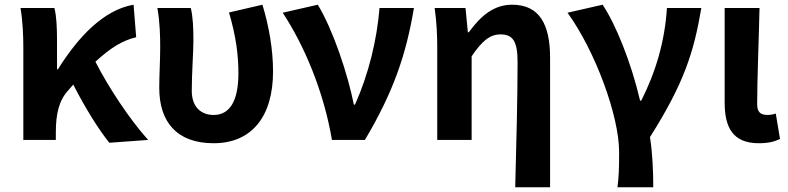

<svg xmlns="http://www.w3.org/2000/svg" viewBox="-20 -594 3346 815"><path d="M609 0C532 -85 441 -222 385 -332C448 -390 499 -422 558 -436L547 -574C419 -552 311 -436 226 -300H222V-423C222 -475 220 -525 211 -560H67C77 -503 79 -437 79 -393V0H217V-32C217 -113 231 -169 271 -212L291 -235C342 -135 397 -47 444 12Z M887 14C1048 14 1139 -99 1139 -290C1139 -385 1122 -481 1094 -574L952 -541C982 -440 992 -359 992 -283C992 -160 952 -106 887 -106C835 -106 794 -138 794 -209C794 -282 801 -373 801 -423C801 -475 799 -521 790 -560H648C659 -499 660 -437 660 -393C660 -335 656 -278 656 -221C656 -78 729 14 887 14Z M1389 0H1529C1650 -204 1704 -362 1737 -560H1591C1580 -425 1545 -280 1487 -150H1482C1457 -277 1394 -467 1329 -574L1180 -540C1271 -402 1354 -207 1389 0Z M2167 201H2315V-349C2315 -490 2270 -574 2154 -574C2076 -574 2021 -527 1970 -457H1966L1956 -560H1825C1834 -499 1836 -437 1836 -393V0H1982V-355C2026 -420 2059 -448 2105 -448C2158 -448 2177 -417 2177 -331C2177 -193 2172 24 2167 201Z M2601 201H2753C2753 137 2750 57 2739 -12C2882 -238 2925 -370 2957 -560H2811C2802 -419 2764 -289 2702 -167H2697C2659 -330 2593 -492 2538 -574L2389 -540C2507 -377 2608 -102 2608 51C2608 124 2607 153 2601 201Z M3201 14C3245 14 3269 6 3291 -4L3273 -112C3261 -108 3248 -106 3239 -106C3209 -106 3194 -117 3194 -152C3194 -257 3201 -423 3204 -560H3056V-159C3056 -54 3090 14 3201 14Z"/></svg>

Font: Source Han Sans Old Style Bold
Style: Regular
Weight: 700
Designer: Ryoko NISHIZUKA (kana & ideographs); Paul D. Hunt (Latin, Greek & Cyrillic); Wenlong ZHANG (bopomofo); Sandoll Communica
Foundry: Adobe Systems Incorporated
Version: Version 1.004;PS 1.004;hotconv 1.0.81;makeotf.lib2.5.63406